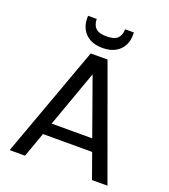

<svg xmlns="http://www.w3.org/2000/svg" viewBox="-158 -1008 990 1122"><g transform="rotate(20 337.0 -447.0)"><path d="M285 -692.8H389.6L641.2 0H545L315.4 -642.3H358.6L128.5 0H33ZM132.9 -154.7 156.2 -229.4H512.5L536.9 -154.7ZM480.2 -876.6Q480.2 -839.8 463.6 -810.1Q447.1 -780.4 415.6 -763.3Q384 -746.2 337.3 -746.2Q291.5 -746.2 259.8 -763.3Q228.1 -780.4 211.6 -810.5Q195.1 -840.5 195.1 -877.4V-894.2H249.1Q249.1 -858 269 -837.9Q289 -817.8 337.3 -817.8Q385.8 -817.8 405.6 -837.9Q425.4 -858 425.4 -894.2H480.2Z"/></g></svg>

Font: Poppins Variable
Style: Regular
Weight: 100
Designer: Jonny Pinhorn
Foundry: Indian Type Foundry
Version: Version 6.000